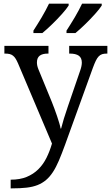

<svg xmlns="http://www.w3.org/2000/svg" viewBox="-20 -786 605 1046"><path d="M564.9 -536.1V-494.1H562Q547.4 -494.1 536.9 -491Q526.4 -487.8 517.8 -479Q509.3 -470.2 502 -455.1Q494.6 -439.9 485.8 -416L334 3.9Q316.4 52.2 300.8 88.9Q285.2 125.5 268.1 151.6Q251 177.7 230.7 194.8Q210.4 211.9 184.6 222.2Q158.7 232.4 125 236.3Q91.3 240.2 46.9 240.2H38.1V192.9Q88.9 192.9 125.5 177.7Q162.1 162.6 188.7 136.2Q215.3 109.9 233.2 74Q251 38.1 263.2 -3.9L78.1 -440.9Q71.3 -456.5 64.9 -466.6Q58.6 -476.6 50.5 -482.9Q42.5 -489.3 32 -491.7Q21.5 -494.1 6.8 -494.1H3.9V-536.1H244.1V-494.1H241.2Q210.9 -494.1 196 -482.4Q181.2 -470.7 181.2 -445.8Q181.2 -437.5 182.9 -429Q184.6 -420.4 189 -409.2L262.2 -231Q269 -213.9 276.6 -193.6Q284.2 -173.3 290.8 -153.6Q297.4 -133.8 302.7 -116.2Q308.1 -98.6 310.1 -85.9H313Q318.4 -107.9 327.9 -139.4Q337.4 -170.9 350.1 -207L417 -401.9Q421.4 -414.1 423.6 -425.3Q425.8 -436.5 425.8 -444.8Q425.8 -470.7 409.4 -482.4Q393.1 -494.1 359.9 -494.1H356.9V-536.1ZM162.1 -606V-619.1Q172.4 -635.3 184.1 -653.8Q195.8 -672.4 207.3 -691.9Q218.8 -711.4 229 -730.5Q239.3 -749.5 247.1 -766.1H354V-755.9Q348.6 -747.1 339.1 -735.1Q329.6 -723.1 317.4 -709.5Q305.2 -695.8 291.3 -681.4Q277.3 -667 263.2 -653.3Q249 -639.6 235.6 -627.4Q222.2 -615.2 210.9 -606ZM342.3 -606V-619.1Q352.5 -635.3 364.3 -653.8Q376 -672.4 387.5 -691.9Q398.9 -711.4 409.2 -730.5Q419.4 -749.5 427.2 -766.1H534.2V-755.9Q528.8 -747.1 519.3 -735.1Q509.8 -723.1 497.6 -709.5Q485.4 -695.8 471.4 -681.4Q457.5 -667 443.4 -653.3Q429.2 -639.6 415.8 -627.4Q402.3 -615.2 391.1 -606Z"/></svg>

Font: Droid Serif
Style: Regular
Weight: 400
Designer: Monotype Design team
Foundry: Monotype Imaging Inc.
Version: Version 1.03